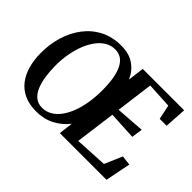

<svg xmlns="http://www.w3.org/2000/svg" viewBox="-138 -1056 1371 1371"><g transform="rotate(45 548.0 -370.5)"><path d="M322.5 10.5Q253 10.5 202 -13Q151 -36.5 118 -79Q85 -121.5 68.5 -179.5Q52 -237.5 51.5 -306Q50.5 -396.5 75 -477Q99.5 -557.5 146.8 -619.5Q194 -681.5 263.2 -717Q332.5 -752.5 421 -752.5Q502 -752.5 553.5 -716.2Q605 -680 631 -620L647 -743H1065L1054.5 -576.5H984.5L961.5 -686.5L768.5 -697L731.5 -414.5L949 -430.5L937 -347L725 -358.5L684.5 -53.5L931 -67L988.5 -201L1062 -192L1023.5 0H552.5L565.5 -107.5Q523.5 -53.5 462 -21.5Q400.5 10.5 322.5 10.5ZM334 -38Q375 -38 409 -58Q443 -78 469.5 -114.2Q496 -150.5 514.5 -200.2Q533 -250 542.2 -309.5Q551.5 -369 551 -435Q551 -496.5 542.8 -545.8Q534.5 -595 517.5 -630.2Q500.5 -665.5 473.8 -684.2Q447 -703 409 -703Q369.5 -703 335.2 -682.8Q301 -662.5 274 -626.2Q247 -590 228 -541.5Q209 -493 198.8 -435.8Q188.5 -378.5 189 -316.5Q189.5 -261.5 197 -211.5Q204.5 -161.5 221 -122.2Q237.5 -83 265.2 -60.5Q293 -38 334 -38Z"/></g></svg>

Font: Merriweather 48pt SemiBold
Style: Italic
Weight: 600
Italic angle: -7.8°
Designer: Eben Sorkin
Foundry: Eben Sorkin
Version: Version 2.101